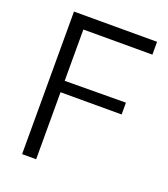

<svg xmlns="http://www.w3.org/2000/svg" viewBox="-130 -793 777 886"><g transform="rotate(20 258.5 -350.0)"><path d="M489 -700V-637H150V-385L450 -387V-329H150V0H81V-700Z"/></g></svg>

Font: Lopes Sans Light
Style: Regular
Weight: 300
Designer: Gabriel Lam, Diego Maldonado
Foundry: TypeRant, Foresti Design
Version: Version 4.000